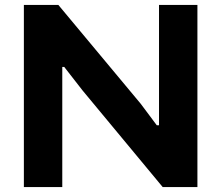

<svg xmlns="http://www.w3.org/2000/svg" viewBox="-20 -760 898 780"><path d="M77 -740H217L552 -338L617 -251H626V-740H782V0H641L315 -393L241 -488H233V0H77Z"/></svg>

Font: Encode Sans Wide
Style: Bold
Weight: 700
Designer: Pablo Impallari, Andres Torresi
Foundry: Pablo Impallari, Andres Torresi
Version: Version 1.000; ttfautohint (v1.00) -l 8 -r 50 -G 200 -x 14 -